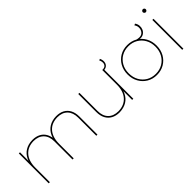

<svg xmlns="http://www.w3.org/2000/svg" viewBox="100 -1520 2348 2348"><g transform="rotate(-45 1274.5 -346.0)"><path d="M522 -313Q522 -400 474.5 -448.5Q427 -497 343 -497Q243 -495 186.5 -430.5Q130 -366 130 -253H112Q112 -335 139.5 -393.5Q167 -452 219 -484Q271 -516 344 -517Q406 -517 450.5 -492.5Q495 -468 518.5 -422.5Q542 -377 542 -313V0H522ZM933 -313Q933 -400 886 -448.5Q839 -497 755 -497Q654 -495 598 -430.5Q542 -366 542 -253H524Q524 -335 551.5 -393.5Q579 -452 631 -484Q683 -516 755 -517Q818 -517 862 -492.5Q906 -468 929.5 -422.5Q953 -377 953 -313V0H933ZM110 -517H130V0H110Z M1158 -204Q1158 -117 1205.5 -68.5Q1253 -20 1338 -20Q1439 -22 1496 -87Q1553 -152 1553 -264H1570Q1570 -183 1542.5 -124Q1515 -65 1463 -33.5Q1411 -2 1338 0Q1275 0 1230.5 -24.5Q1186 -49 1162 -94.5Q1138 -140 1138 -204V-517H1158ZM1553 -517H1573V0H1553ZM1629 -634Q1645 -601 1642 -570Q1639 -539 1618 -519.5Q1597 -500 1559 -500L1560 -517Q1592 -517 1607.5 -534Q1623 -551 1623 -576Q1623 -601 1610 -626Z M1984 -517Q2056 -517 2113 -484Q2170 -451 2202.5 -392.5Q2235 -334 2235 -259Q2235 -184 2202.5 -125.5Q2170 -67 2113 -33.5Q2056 0 1984 0Q1912 0 1855.5 -33.5Q1799 -67 1766 -125.5Q1733 -184 1733 -259Q1733 -334 1766 -392.5Q1799 -451 1855.5 -484Q1912 -517 1984 -517ZM1984 -497Q1917 -497 1865 -466.5Q1813 -436 1783 -382.5Q1753 -329 1753 -259Q1753 -189 1783 -135Q1813 -81 1865 -50.5Q1917 -20 1984 -20Q2051 -20 2103 -50.5Q2155 -81 2185 -135Q2215 -189 2215 -259Q2215 -329 2185 -382.5Q2155 -436 2103 -466.5Q2051 -497 1984 -497ZM2237 -635Q2257 -607 2259 -576Q2261 -545 2249.5 -519Q2238 -493 2214.5 -476.5Q2191 -460 2159 -460Q2146 -460 2133.5 -461.5Q2121 -463 2110 -466V-485Q2121 -482 2132.5 -480Q2144 -478 2157 -478Q2194 -478 2215 -502.5Q2236 -527 2237.5 -561.5Q2239 -596 2217 -625Z M2419 -517H2439V0H2419ZM2429 -692Q2440 -692 2447.5 -684.5Q2455 -677 2455 -666Q2455 -656 2447.5 -648Q2440 -640 2429 -640Q2419 -640 2411 -648Q2403 -656 2403 -666Q2403 -677 2411 -684.5Q2419 -692 2429 -692Z"/></g></svg>

Font: Alexandria Thin
Style: Regular
Weight: 250
Designer: Mohamed Gaber
Foundry: Kief Type Foundry
Version: Version 5.100